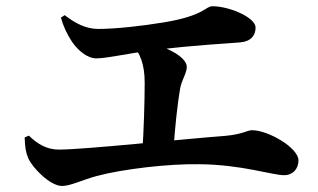

<svg xmlns="http://www.w3.org/2000/svg" viewBox="-20 -679 1040 627"><path d="M182.5 -71.7C210.4 -71.7 247.1 -91 295.4 -104.1C380.6 -127 530.7 -144.6 631.5 -142.7C770.1 -141.4 868.6 -106.9 907.6 -106.9C936.4 -106.9 954.7 -127.6 954.7 -155.2C954.7 -196.3 855.9 -253.8 803.1 -253.8C787 -253.8 773.6 -240.7 716.6 -235.4C577.3 -225 256.5 -190.5 172.3 -190.5C132.8 -190.5 102.5 -208.6 74.3 -236.1L60.6 -230.2C61.4 -198.2 64.4 -180.6 72.2 -162.7C85.3 -131.6 143.4 -71.7 182.5 -71.7ZM444.7 -181.8 546.2 -185.4C551.1 -261.1 559.6 -340.2 568.2 -389.9C573.4 -418.2 590 -440.5 590 -460.1C590 -501.2 492.2 -538.9 421 -550.3L411.1 -536.2C437.4 -504.5 452.5 -469.7 452.5 -408.8C452.5 -346.6 449.3 -247.7 444.7 -181.8ZM293.5 -488.4C330.2 -488.4 386.6 -503.1 481.6 -515.1C617.5 -532.3 720.7 -536.5 764.6 -540.6C801 -543.8 814.6 -564.7 814.6 -589.1C814.6 -621.7 729.7 -658.6 673.7 -658.6C650.5 -658.6 648.4 -628.3 517.5 -606.3C440.3 -593.5 355.4 -584.5 301 -584.5C259.9 -584.5 225 -603.4 191.4 -629.5L178.9 -621.6C185.8 -595.3 198.5 -567.9 214.7 -543.3C234.2 -514 266 -488.4 293.5 -488.4Z"/></svg>

Font: Source Han Serif TW VF
Style: Regular
Weight: 250
Designer: Ryoko NISHIZUKA 西塚涼子 (kana & ideographs); Frank Grießhammer (Latin, Greek & Cyrillic); Wenlong ZHANG 张文龙 (bopomofo); San
Foundry: Adobe
Version: Version 2.002;hotconv 1.1.0;makeotfexe 2.6.0